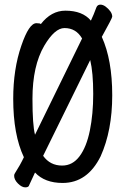

<svg xmlns="http://www.w3.org/2000/svg" viewBox="-20 -765 540 828"><path d="M89 43Q74 43 57.5 26.5Q41 10 41 -7Q41 -14 45 -19Q67 -53 83 -87Q37 -184 37 -339Q37 -467 72 -568Q105 -665 137 -665Q154 -665 156 -661Q201 -719 262 -719Q336 -719 372 -676Q384 -701 396 -734Q401 -745 413 -745Q424 -745 435.5 -736.5Q447 -728 455.5 -716.5Q464 -705 464 -693Q464 -687 419 -606Q464 -507 464 -354Q464 -202 414 -91Q357 24 250 24Q173 24 131 -21L106 33Q104 43 89 43ZM248 -51Q293 -51 323 -91Q353 -131 367.5 -202Q382 -273 382 -360Q382 -452 369 -506L166 -93Q196 -51 248 -51ZM131 -184 334 -599Q308 -644 258 -644Q216 -644 171 -568Q120 -481 120 -339Q120 -226 131 -184Z"/></svg>

Font: LXGW WenKai Mono Medium
Style: Regular
Weight: 500
Monospace: yes
Designer: LXGW / Fontworks Inc.
Foundry: LXGW / Fontworks Inc.
Version: Version 1.520; June 14, 2025